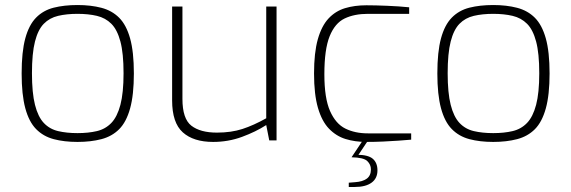

<svg xmlns="http://www.w3.org/2000/svg" viewBox="-20 -558 2270 763"><path d="M288 6Q235 6 193.5 -5Q152 -16 123.5 -45Q95 -74 80.5 -128Q66 -182 66 -266Q66 -352 80.5 -405.5Q95 -459 123.5 -488Q152 -517 193.5 -527.5Q235 -538 288 -538Q341 -538 383 -527Q425 -516 453.5 -487.5Q482 -459 497 -405.5Q512 -352 512 -266Q512 -181 497 -127Q482 -73 453.5 -44.5Q425 -16 383 -5Q341 6 288 6ZM288 -29Q331 -29 365 -37Q399 -45 422.5 -69.5Q446 -94 458.5 -141.5Q471 -189 471 -267Q471 -346 458.5 -393Q446 -440 422.5 -463.5Q399 -487 365 -495Q331 -503 288 -503Q245 -503 211 -495Q177 -487 154 -463.5Q131 -440 119 -393Q107 -346 107 -267Q107 -189 119 -141.5Q131 -94 154 -69.5Q177 -45 211 -37Q245 -29 288 -29Z M827 6Q749 6 706.5 -32Q664 -70 664 -159V-532H705V-165Q705 -86 740.5 -58.5Q776 -31 842 -31Q899 -31 943.5 -45.5Q988 -60 1038 -88V-532H1079V0H1050L1038 -61Q996 -34 941.5 -14Q887 6 827 6Z M1435 6Q1391 6 1353.5 -5.5Q1316 -17 1287.5 -46.5Q1259 -76 1243.5 -129.5Q1228 -183 1228 -266Q1228 -349 1243 -402Q1258 -455 1285.5 -484.5Q1313 -514 1351 -525.5Q1389 -537 1436 -537Q1471 -537 1519 -535Q1567 -533 1606 -529V-503H1442Q1388 -503 1349.5 -484.5Q1311 -466 1290 -414Q1269 -362 1269 -263Q1269 -168 1291.5 -117Q1314 -66 1352.5 -47Q1391 -28 1442 -28H1614V-3Q1592 -1 1563.5 1Q1535 3 1502.5 4.5Q1470 6 1435 6ZM1366 185V168L1391 166Q1421 164 1437.5 152Q1454 140 1454 115Q1454 96 1439.5 82Q1425 68 1377 67L1397 57Q1443 57 1461.5 73Q1480 89 1480 119Q1480 151 1456.5 168Q1433 185 1390 185ZM1377 67 1429 -11H1450L1398 67Z M1940 6Q1887 6 1845.5 -5Q1804 -16 1775.5 -45Q1747 -74 1732.5 -128Q1718 -182 1718 -266Q1718 -352 1732.5 -405.5Q1747 -459 1775.5 -488Q1804 -517 1845.5 -527.5Q1887 -538 1940 -538Q1993 -538 2035 -527Q2077 -516 2105.5 -487.5Q2134 -459 2149 -405.5Q2164 -352 2164 -266Q2164 -181 2149 -127Q2134 -73 2105.5 -44.5Q2077 -16 2035 -5Q1993 6 1940 6ZM1940 -29Q1983 -29 2017 -37Q2051 -45 2074.5 -69.5Q2098 -94 2110.5 -141.5Q2123 -189 2123 -267Q2123 -346 2110.5 -393Q2098 -440 2074.5 -463.5Q2051 -487 2017 -495Q1983 -503 1940 -503Q1897 -503 1863 -495Q1829 -487 1806 -463.5Q1783 -440 1771 -393Q1759 -346 1759 -267Q1759 -189 1771 -141.5Q1783 -94 1806 -69.5Q1829 -45 1863 -37Q1897 -29 1940 -29Z"/></svg>

Font: Exo Thin ExtraLight
Style: Regular
Weight: 250
Version: Version 2.000